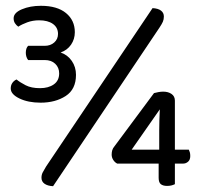

<svg xmlns="http://www.w3.org/2000/svg" viewBox="-20 -637 687 662"><path d="M77 -479H134Q154 -479 167 -490.5Q180 -502 180 -520Q180 -542 162.5 -554.5Q145 -567 115 -567Q93 -567 74 -560Q55 -553 43 -545Q36 -550 31.5 -557Q27 -564 27 -574Q27 -593 55.5 -605Q84 -617 121 -617Q177 -617 207.5 -592Q238 -567 238 -526Q238 -502 225 -483Q212 -464 189 -456Q213 -448 227.5 -427Q242 -406 242 -379Q242 -329 206.5 -306Q171 -283 120 -283Q77 -283 47 -297.5Q17 -312 17 -332Q17 -343 22.5 -351Q28 -359 37 -363Q49 -353 68.5 -343Q88 -333 118 -333Q147 -333 165.5 -346Q184 -359 184 -384Q184 -404 170.5 -417Q157 -430 134 -430H77Q73 -435 71 -441.5Q69 -448 69 -455Q69 -471 77 -479ZM583 -290V-121H631Q633 -117 634.5 -112Q636 -107 636 -99Q636 -86 628.5 -79.5Q621 -73 612 -73H384Q376 -77 370.5 -85.5Q365 -94 365 -104Q365 -112 367 -119Q369 -126 375 -133L511 -316Q518 -318 526.5 -319.5Q535 -321 543 -321Q560 -321 571.5 -313Q583 -305 583 -290ZM529 -121V-187Q529 -202 529.5 -222Q530 -242 531 -260L434 -121ZM527 -24V-94H583V-2Q577 1 570.5 2.5Q564 4 556 4Q542 4 534.5 -2Q527 -8 527 -24ZM139 -63 506 -609Q525 -608 535 -600.5Q545 -593 545 -580Q545 -570 541.5 -562Q538 -554 530 -542L163 5Q144 4 133.5 -3.5Q123 -11 123 -24Q123 -34 127 -42Q131 -50 139 -63Z"/></svg>

Font: Baloo Paaji 2
Style: Regular
Weight: 400
Designer: Shuchita Grover, Noopur Datye and Ek Type
Foundry: Ek Type
Version: Version 1.700